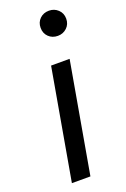

<svg xmlns="http://www.w3.org/2000/svg" viewBox="-142 -771 536 818"><g transform="rotate(-20 126.0 -362.0)"><path d="M35 0 123 -501H207L119 0ZM194 -610Q169 -610 152.5 -626Q136 -642 136 -667Q136 -692 152.5 -708Q169 -724 194 -724Q218 -724 235 -708Q252 -692 252 -667Q252 -642 235 -626Q218 -610 194 -610Z"/></g></svg>

Font: DM Sans 17pt
Style: Italic
Weight: 400
Italic angle: -10°
Version: Version 4.004;gftools[0.9.30]